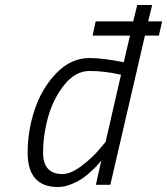

<svg xmlns="http://www.w3.org/2000/svg" viewBox="-20 -742 671 771"><path d="M404 -172 377 -140C359 -118.7 335.7 -97.2 307 -75.5C278.3 -53.8 253 -43 231 -43C179 -43 153 -71.7 153 -129C153 -176.3 159.8 -224.3 173.5 -273C187.2 -321.7 208.8 -364.5 238.5 -401.5C268.2 -438.5 302 -457 340 -457C379.3 -457 421.3 -452 466 -442ZM531 -722 515 -656H364L352 -599H502L477 -492L456 -496C442.7 -498.7 424.7 -501.5 402 -504.5C379.3 -507.5 358.7 -509 340 -509C290 -509 245.5 -488.8 206.5 -448.5C167.5 -408.2 138.5 -359.5 119.5 -302.5C100.5 -245.5 91 -187.7 91 -129C91 -37 131.7 9 213 9C230.3 9 248.3 5.2 267 -2.5C285.7 -10.2 301.5 -18.7 314.5 -28C327.5 -37.3 340.3 -48.2 353 -60.5C365.7 -72.8 374 -81.5 378 -86.5L387 -98L365 0H423L562 -599H618L631 -656H575L591 -722Z"/></svg>

Font: RazerF5 Light
Style: Italic
Weight: 300
Foundry: Razer Inc.
Version: Version 2